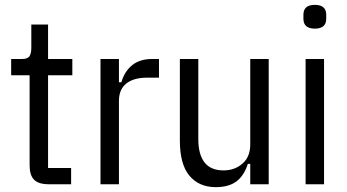

<svg xmlns="http://www.w3.org/2000/svg" viewBox="-20 -759 1431 791"><path d="M180 0Q139 0 120.5 -18.5Q102 -37 102 -78V-449H26V-516H71Q94 -516 101.5 -527.5Q109 -539 109 -562V-658H178V-516H278V-449H178V-67H273V0Z M394 0V-516H470V-420H480Q493 -465 524.5 -490.5Q556 -516 607 -516H635V-439H585Q531 -439 500.5 -415Q470 -391 470 -343V0Z M1011 -84H1001Q986 -36 954.5 -12Q923 12 869 12Q800 12 760.5 -35Q721 -82 721 -180V-516H797V-185Q797 -123 822.5 -90Q848 -57 901 -57Q947 -57 979 -85Q1011 -113 1011 -164V-516H1087V0H1011Z M1277 -641Q1230 -641 1230 -682V-698Q1230 -739 1277 -739Q1324 -739 1324 -698V-682Q1324 -641 1277 -641ZM1239 -516H1315V0H1239Z"/></svg>

Font: IBM Plex Sans Condensed
Style: Regular
Weight: 400
Width: 3
Designer: Mike Abbink, Paul van der Laan, Pieter van Rosmalen
Foundry: Bold Monday
Version: Version 1.1